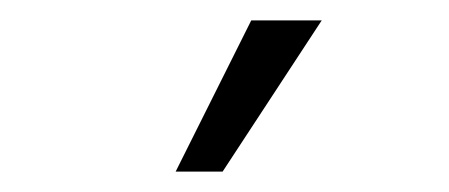

<svg xmlns="http://www.w3.org/2000/svg" viewBox="-20 -762 440 188"><path d="M152 -594 226 -742H295L198 -594Z"/></svg>

Font: Mozilla Text ExtraLight
Style: Regular
Weight: 200
Designer: Studio DRAMA
Foundry: Studio DRAMA
Version: Version 1.000